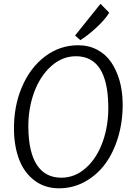

<svg xmlns="http://www.w3.org/2000/svg" viewBox="-20 -997 713 1025"><path d="M408.7 -782.7 380.9 -807.6 516.6 -976.6 563 -929.2Q541.5 -893.1 494.4 -849.6Q447.3 -806.2 408.7 -782.7ZM295.4 8.3Q220.2 8.3 165.5 -32.5Q110.8 -73.2 83.7 -141.8Q56.6 -210.4 54.7 -299.3Q52.2 -426.8 96.7 -531.5Q141.1 -636.2 220.5 -695.8Q299.8 -755.4 397 -755.4Q454.1 -755.4 499.5 -731.2Q544.9 -707 573.7 -664.6Q602.5 -622.1 618.2 -566.9Q633.8 -511.7 634.8 -447.3Q636.2 -353 611.8 -269Q587.4 -185.1 543 -124Q498.5 -63 434.1 -27.3Q369.6 8.3 295.4 8.3ZM307.1 -48.3Q380.4 -48.3 439 -100.8Q497.6 -153.3 528.8 -241.5Q560.1 -329.6 558.1 -433.6Q553.7 -696.8 385.3 -696.8Q312.5 -696.8 253.2 -643.8Q193.8 -590.8 161.9 -503.2Q129.9 -415.5 131.3 -314Q133.3 -181.2 178.2 -114.7Q223.1 -48.3 307.1 -48.3Z"/></svg>

Font: HaufeMerriweatherSansLt
Style: Italic
Weight: 300
Designer: Eben Sorkin ( eben@eyebytes.com )
Foundry: Eben Sorkin
Version: Version 1.56